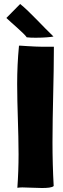

<svg xmlns="http://www.w3.org/2000/svg" viewBox="-20 -937 314 962"><path d="M114 -750C128 -748 145 -748 162 -748C198 -748 235 -751 248 -754C202 -797 128 -880 81 -917L12 -847L13 -846C32 -827 101 -770 114 -750ZM67 4C72 3 81 2 92 2C118 2 157 5 190 5C218 5 241 3 249 -5C245 -77 243 -150 243 -224C243 -382 250 -543 250 -699V-703H226C166 -702 140 -705 116 -706C107 -706 82 -709 75 -708V-706C69 -644 66 -581 66 -516C66 -401 73 -283 73 -164C73 -108 71 -52 67 4Z"/></svg>

Font: HEYCLAY
Style: Regular
Weight: 400
Designer: Marcelo Magalhaes
Foundry: Marcelo Magalhães
Version: Version 1.300;hotconv 1.0.109;makeotfexe 2.5.65596